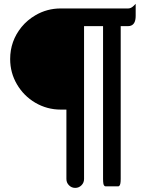

<svg xmlns="http://www.w3.org/2000/svg" viewBox="-20 -731 755 977"><path d="M317.9 179.7V-173.3H289.1Q219.2 -173.3 159.2 -208.5Q100.6 -243.2 66.2 -302Q31.7 -360.8 31.7 -430.7Q31.7 -522 89.4 -593.3Q119.1 -629.4 160.2 -653.3Q219.2 -688 289.1 -688H632.8Q647 -688 661.1 -702.1L670.4 -711.4V-650.4Q670.4 -609.4 646.5 -600.6Q640.1 -598.1 632.8 -598.1H594.2V179.7Q594.2 208 587.4 214.4Q585 217.3 581.1 217.3H517.6Q513.7 217.3 510.7 214.1Q507.8 210.9 506.3 205.1Q504.4 194.8 504.4 179.7V-598.1H407.7V179.7Q407.7 198.7 394.5 211.9Q381.3 225.1 362.8 225.1Q344.2 225.1 331.1 211.9Q317.9 198.7 317.9 179.7Z"/></svg>

Font: YuPearl-Medium
Style: Medium
Weight: 500
Designer: Max Yao
Foundry: Max-Everyday
Version: Version 1.011; ttfautohint (v1.8.3)